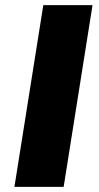

<svg xmlns="http://www.w3.org/2000/svg" viewBox="-20 -725 383 745"><path d="M36 0 148 -705H339L227 0Z"/></svg>

Font: Nunito Sans 7pt Black
Style: Italic
Weight: 900
Italic angle: -9°
Version: Version 3.101;gftools[0.9.27]